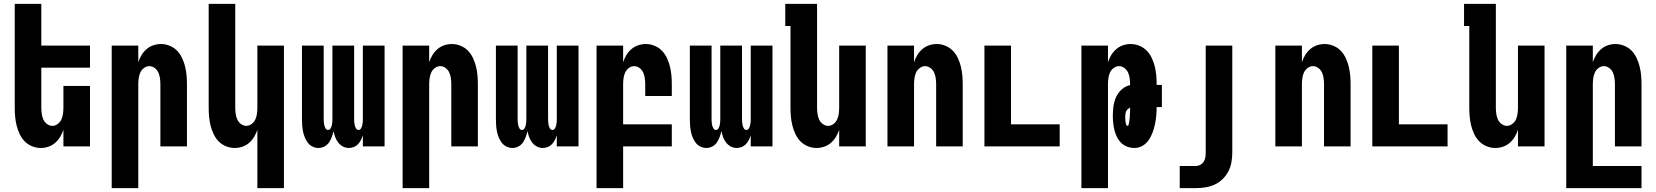

<svg xmlns="http://www.w3.org/2000/svg" viewBox="-20 -755 8540 990"><path d="M190 8Q167 8 145 -1Q123 -10 107 -26.5Q91 -43 81 -64.5Q71 -86 65.5 -108.5Q60 -131 58 -154Q56 -177 56 -200V-735H193V-520H444V-406H193V-200Q193 -185 195 -169.5Q197 -154 203 -140Q209 -126 222 -116Q235 -106 250 -106Q265 -106 278 -116Q291 -126 297 -140Q303 -154 305 -169.5Q307 -185 307 -200V-312H444V0H307V-86Q301 -67 290.5 -49.5Q280 -32 264.5 -18.5Q249 -5 229.5 1.5Q210 8 190 8Z M556 215V-520H693V-434Q699 -453 709.5 -470.5Q720 -488 735.5 -501.5Q751 -515 770.5 -521.5Q790 -528 810 -528Q833 -528 855 -519Q877 -510 893 -493.5Q909 -477 919 -455.5Q929 -434 934.5 -411.5Q940 -389 942 -366Q944 -343 944 -320V0H807V-320Q807 -335 805 -350.5Q803 -366 797 -380Q791 -394 778 -404Q765 -414 750 -414Q735 -414 722 -404Q709 -394 703 -380Q697 -366 695 -350.5Q693 -335 693 -320V215Z M1307 215V-86Q1301 -67 1290.5 -49.5Q1280 -32 1264.5 -18.5Q1249 -5 1229.5 1.5Q1210 8 1190 8Q1167 8 1145 -1Q1123 -10 1107 -26.5Q1091 -43 1081 -64.5Q1071 -86 1065.5 -108.5Q1060 -131 1058 -154Q1056 -177 1056 -200V-735H1193V-200Q1193 -185 1195 -169.5Q1197 -154 1203 -140Q1209 -126 1222 -116Q1235 -106 1250 -106Q1265 -106 1278 -116Q1291 -126 1297 -140Q1303 -154 1305 -169.5Q1307 -185 1307 -200V-520H1444V215Z M1622 8Q1606 8 1591 0.5Q1576 -7 1566.5 -20Q1557 -33 1551 -48Q1545 -63 1542 -79Q1539 -95 1538 -111Q1537 -127 1537 -143V-520H1649V-143Q1649 -134 1649.5 -126Q1650 -118 1652 -109.5Q1654 -101 1658.5 -93Q1663 -85 1671 -85Q1680 -85 1684.5 -93Q1689 -101 1691 -109.5Q1693 -118 1693.5 -126Q1694 -134 1694 -143V-520H1806V-143Q1806 -134 1806.5 -126Q1807 -118 1809 -109.5Q1811 -101 1815.5 -93Q1820 -85 1829 -85Q1837 -85 1841.5 -93Q1846 -101 1848 -109.5Q1850 -118 1850.5 -126Q1851 -134 1851 -143V-520H1963V0H1851V-57Q1847 -45 1841 -33Q1835 -21 1826 -11.5Q1817 -2 1804.5 3Q1792 8 1779 8Q1763 8 1748.5 0.5Q1734 -7 1724 -20Q1714 -33 1708.5 -48Q1703 -63 1700 -79Q1696 -63 1690.5 -48Q1685 -33 1676 -20Q1667 -7 1652.5 0.5Q1638 8 1622 8Z M2056 215V-520H2193V-434Q2199 -453 2209.5 -470.5Q2220 -488 2235.5 -501.5Q2251 -515 2270.5 -521.5Q2290 -528 2310 -528Q2333 -528 2355 -519Q2377 -510 2393 -493.5Q2409 -477 2419 -455.5Q2429 -434 2434.5 -411.5Q2440 -389 2442 -366Q2444 -343 2444 -320V0H2307V-320Q2307 -335 2305 -350.5Q2303 -366 2297 -380Q2291 -394 2278 -404Q2265 -414 2250 -414Q2235 -414 2222 -404Q2209 -394 2203 -380Q2197 -366 2195 -350.5Q2193 -335 2193 -320V215Z M2622 8Q2606 8 2591 0.5Q2576 -7 2566.5 -20Q2557 -33 2551 -48Q2545 -63 2542 -79Q2539 -95 2538 -111Q2537 -127 2537 -143V-520H2649V-143Q2649 -134 2649.5 -126Q2650 -118 2652 -109.5Q2654 -101 2658.5 -93Q2663 -85 2671 -85Q2680 -85 2684.5 -93Q2689 -101 2691 -109.5Q2693 -118 2693.5 -126Q2694 -134 2694 -143V-520H2806V-143Q2806 -134 2806.5 -126Q2807 -118 2809 -109.5Q2811 -101 2815.5 -93Q2820 -85 2829 -85Q2837 -85 2841.5 -93Q2846 -101 2848 -109.5Q2850 -118 2850.5 -126Q2851 -134 2851 -143V-520H2963V0H2851V-57Q2847 -45 2841 -33Q2835 -21 2826 -11.5Q2817 -2 2804.5 3Q2792 8 2779 8Q2763 8 2748.5 0.5Q2734 -7 2724 -20Q2714 -33 2708.5 -48Q2703 -63 2700 -79Q2696 -63 2690.5 -48Q2685 -33 2676 -20Q2667 -7 2652.5 0.5Q2638 8 2622 8Z M3056 215V-520H3193V-434Q3199 -453 3209.5 -470.5Q3220 -488 3235.5 -501.5Q3251 -515 3270.5 -521.5Q3290 -528 3310 -528Q3333 -528 3355 -519Q3377 -510 3393 -493.5Q3409 -477 3419 -455.5Q3429 -434 3434.5 -411.5Q3440 -389 3442 -366Q3444 -343 3444 -320V-260H3307V-320Q3307 -335 3305 -350.5Q3303 -366 3297 -380Q3291 -394 3278 -404Q3265 -414 3250 -414Q3235 -414 3222 -404Q3209 -394 3203 -380Q3197 -366 3195 -350.5Q3193 -335 3193 -320V-114H3444V0H3193V215Z M3622 8Q3606 8 3591 0.5Q3576 -7 3566.5 -20Q3557 -33 3551 -48Q3545 -63 3542 -79Q3539 -95 3538 -111Q3537 -127 3537 -143V-520H3649V-143Q3649 -134 3649.5 -126Q3650 -118 3652 -109.5Q3654 -101 3658.5 -93Q3663 -85 3671 -85Q3680 -85 3684.5 -93Q3689 -101 3691 -109.5Q3693 -118 3693.5 -126Q3694 -134 3694 -143V-520H3806V-143Q3806 -134 3806.5 -126Q3807 -118 3809 -109.5Q3811 -101 3815.5 -93Q3820 -85 3829 -85Q3837 -85 3841.5 -93Q3846 -101 3848 -109.5Q3850 -118 3850.5 -126Q3851 -134 3851 -143V-520H3963V0H3851V-57Q3847 -45 3841 -33Q3835 -21 3826 -11.5Q3817 -2 3804.5 3Q3792 8 3779 8Q3763 8 3748.5 0.5Q3734 -7 3724 -20Q3714 -33 3708.5 -48Q3703 -63 3700 -79Q3696 -63 3690.5 -48Q3685 -33 3676 -20Q3667 -7 3652.5 0.5Q3638 8 3622 8Z M4190 8Q4167 8 4145 -1Q4123 -10 4107 -26.5Q4091 -43 4081 -64.5Q4071 -86 4065.5 -108.5Q4060 -131 4058 -154Q4056 -177 4056 -200V-621H4029V-735H4193V-200Q4193 -185 4195 -169.5Q4197 -154 4203 -140Q4209 -126 4222 -116Q4235 -106 4250 -106Q4265 -106 4278 -116Q4291 -126 4297 -140Q4303 -154 4305 -169.5Q4307 -185 4307 -200V-520H4444V0H4307V-86Q4301 -67 4290.5 -49.5Q4280 -32 4264.5 -18.5Q4249 -5 4229.5 1.5Q4210 8 4190 8Z M4556 0V-520H4693V-434Q4699 -453 4709.5 -470.5Q4720 -488 4735.5 -501.5Q4751 -515 4770.5 -521.5Q4790 -528 4810 -528Q4833 -528 4855 -519Q4877 -510 4893 -493.5Q4909 -477 4919 -455.5Q4929 -434 4934.5 -411.5Q4940 -389 4942 -366Q4944 -343 4944 -320V0H4807V-320Q4807 -335 4805 -350.5Q4803 -366 4797 -380Q4791 -394 4778 -404Q4765 -414 4750 -414Q4735 -414 4722 -404Q4709 -394 4703 -380Q4697 -366 4695 -350.5Q4693 -335 4693 -320V0Z M5056 0V-520H5193V-114H5444V0Z M5556 215V-520H5693V-434Q5699 -453 5709.5 -470.5Q5720 -488 5735.5 -501.5Q5751 -515 5770.5 -521.5Q5790 -528 5810 -528Q5833 -528 5855 -519Q5877 -510 5893 -493.5Q5909 -477 5919 -455.5Q5929 -434 5934.5 -411.5Q5940 -389 5942 -366Q5944 -343 5944 -320V-317H5971V-203H5944Q5944 -181 5942 -159Q5940 -137 5935.5 -115.5Q5931 -94 5923.5 -73Q5916 -52 5903.5 -33.5Q5891 -15 5871.5 -3.5Q5852 8 5830 8Q5811 8 5793 1.5Q5775 -5 5761.5 -18Q5748 -31 5739.5 -48Q5731 -65 5726.5 -83.5Q5722 -102 5720 -120.5Q5718 -139 5718 -158V-159Q5718 -175 5719.5 -191.5Q5721 -208 5724.5 -224Q5728 -240 5735 -255Q5742 -270 5752.5 -282.5Q5763 -295 5777 -304Q5791 -313 5807 -316V-320Q5807 -335 5805 -350.5Q5803 -366 5797 -380Q5791 -394 5778 -404Q5765 -414 5750 -414Q5735 -414 5722 -404Q5709 -394 5703 -380Q5697 -366 5695 -350.5Q5693 -335 5693 -320V215ZM5794 -106Q5798 -106 5799 -110.5Q5800 -115 5801 -119Q5802 -123 5802.5 -127Q5803 -131 5803.5 -135Q5804 -139 5804.5 -143Q5805 -147 5805.5 -151Q5806 -155 5806 -159Q5806 -163 5806 -167Q5806 -171 5806.5 -175Q5807 -179 5807 -183.5Q5807 -188 5807 -192Q5807 -196 5807 -200Q5801 -197 5795.5 -192.5Q5790 -188 5787 -181.5Q5784 -175 5783 -168Q5782 -161 5782 -154Q5782 -150 5782 -145.5Q5782 -141 5782.5 -136.5Q5783 -132 5783.5 -128Q5784 -124 5785 -119.5Q5786 -115 5787.5 -110.5Q5789 -106 5794 -106Z M6063 215V101H6146Q6158 101 6169 95Q6180 89 6186.5 79Q6193 69 6195 56.5Q6197 44 6197 32V-520H6334V32Q6334 57 6329.5 82Q6325 107 6313.5 129Q6302 151 6284 168.5Q6266 186 6243.5 196.5Q6221 207 6196 211Q6171 215 6146 215Z M6556 0V-520H6693V-434Q6699 -453 6709.5 -470.5Q6720 -488 6735.5 -501.5Q6751 -515 6770.5 -521.5Q6790 -528 6810 -528Q6833 -528 6855 -519Q6877 -510 6893 -493.5Q6909 -477 6919 -455.5Q6929 -434 6934.5 -411.5Q6940 -389 6942 -366Q6944 -343 6944 -320V0H6807V-320Q6807 -335 6805 -350.5Q6803 -366 6797 -380Q6791 -394 6778 -404Q6765 -414 6750 -414Q6735 -414 6722 -404Q6709 -394 6703 -380Q6697 -366 6695 -350.5Q6693 -335 6693 -320V0Z M7056 0V-520H7193V-114H7444V0Z M7690 8Q7667 8 7645 -1Q7623 -10 7607 -26.5Q7591 -43 7581 -64.5Q7571 -86 7565.5 -108.5Q7560 -131 7558 -154Q7556 -177 7556 -200V-621H7529V-735H7693V-200Q7693 -185 7695 -169.5Q7697 -154 7703 -140Q7709 -126 7722 -116Q7735 -106 7750 -106Q7765 -106 7778 -116Q7791 -126 7797 -140Q7803 -154 7805 -169.5Q7807 -185 7807 -200V-520H7944V0H7807V-86Q7801 -67 7790.5 -49.5Q7780 -32 7764.5 -18.5Q7749 -5 7729.5 1.5Q7710 8 7690 8Z M8056 215V-520H8193V-434Q8199 -453 8209.5 -470.5Q8220 -488 8235.5 -501.5Q8251 -515 8270.5 -521.5Q8290 -528 8310 -528Q8333 -528 8355 -519Q8377 -510 8393 -493.5Q8409 -477 8419 -455.5Q8429 -434 8434.5 -411.5Q8440 -389 8442 -366Q8444 -343 8444 -320V0H8307V-320Q8307 -335 8305 -350.5Q8303 -366 8297 -380Q8291 -394 8278 -404Q8265 -414 8250 -414Q8235 -414 8222 -404Q8209 -394 8203 -380Q8197 -366 8195 -350.5Q8193 -335 8193 -320V101H8444V215Z"/></svg>

Font: Iosevka Heavy
Style: Regular
Weight: 900
Monospace: yes
Designer: Belleve Invis
Foundry: Belleve Invis
Version: Version 32.5.0; ttfautohint (v1.8.4)